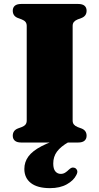

<svg xmlns="http://www.w3.org/2000/svg" viewBox="-20 -720 502 970"><path d="M313 -28 327 -2.5Q286.5 20.5 267.8 46Q249 71.5 249 106Q249 133.5 259.8 146Q270.5 158.5 287 158.5Q299 158.5 308.8 152.5Q318.5 146.5 328 137Q335 130.5 341.2 127.8Q347.5 125 355.5 127.5Q364 129.5 369 139.2Q374 149 365.5 164.5Q352 192 317.5 211.2Q283 230.5 232.5 230.5Q169.5 230.5 136.2 204.8Q103 179 103 133.5Q103 98.5 123.5 70.5Q144 42.5 190 18.5Q236 -5.5 313 -28ZM347 -111Q347 -98.5 353.5 -90.8Q360 -83 372.5 -78L391.5 -71Q417.5 -61 417.5 -34Q417.5 -18.5 407 -9.2Q396.5 0 374.5 0H87.5Q65.5 0 55 -9.2Q44.5 -18.5 44.5 -34Q44.5 -61 70.5 -71L89.5 -78Q102.5 -83 108.8 -90.8Q115 -98.5 115 -111V-589Q115 -601.5 108.8 -609.2Q102.5 -617 89.5 -622L70.5 -629Q44.5 -639 44.5 -666Q44.5 -682 55 -691Q65.5 -700 87.5 -700H374.5Q396.5 -700 407 -691Q417.5 -682 417.5 -666Q417.5 -639 391.5 -629L372.5 -622Q360 -617 353.5 -609.2Q347 -601.5 347 -589Z"/></svg>

Font: Fraunces
Style: Regular
Weight: 900
Version: Version 1.000;[b76b70a41]